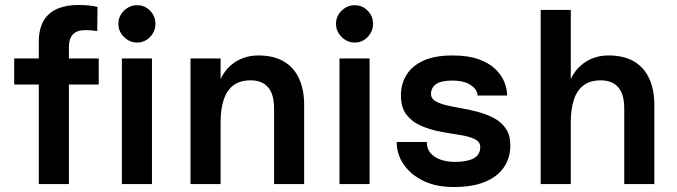

<svg xmlns="http://www.w3.org/2000/svg" viewBox="-20 -740 2723 772"><path d="M136 0V-400H37V-505H136V-576Q137 -628 157.5 -660Q178 -692 213.5 -706Q249 -720 295 -720Q317 -720 338 -718Q359 -716 372 -712L371 -615Q359 -617 347 -618Q335 -619 325 -619Q288 -619 272.5 -601Q257 -583 257 -551V-505H377V-400H257V0Z M531 -569Q501 -569 478.5 -591.5Q456 -614 456 -644Q456 -675 478.5 -697Q501 -719 531 -719Q562 -719 583.5 -697Q605 -675 605 -644Q605 -614 583.5 -591.5Q562 -569 531 -569ZM470 0V-505H591V0Z M746 0V-505H867V-422Q874 -438 887 -455Q900 -472 919 -486Q938 -500 963 -508.5Q988 -517 1019 -517Q1080 -517 1121 -493Q1162 -469 1182.5 -424Q1203 -379 1203 -319V0H1082V-303Q1082 -362 1057.5 -389.5Q1033 -417 988 -417Q945 -417 918.5 -397Q892 -377 879.5 -339Q867 -301 867 -249V0Z M1406 -569Q1376 -569 1353.5 -591.5Q1331 -614 1331 -644Q1331 -675 1353.5 -697Q1376 -719 1406 -719Q1437 -719 1458.5 -697Q1480 -675 1480 -644Q1480 -614 1458.5 -591.5Q1437 -569 1406 -569ZM1345 0V-505H1466V0Z M1804 12Q1733 12 1682 -13Q1631 -38 1603 -79Q1575 -120 1575 -169H1696Q1696 -142 1711 -124.5Q1726 -107 1752 -98Q1778 -89 1809 -89Q1857 -89 1884 -103Q1911 -117 1911 -149Q1911 -170 1888 -181Q1865 -192 1828.5 -197.5Q1792 -203 1751.5 -210.5Q1711 -218 1674.5 -233.5Q1638 -249 1615 -278Q1592 -307 1592 -357Q1592 -400 1613 -436.5Q1634 -473 1680 -495Q1726 -517 1799 -517Q1862 -517 1904 -502Q1946 -487 1971.5 -462.5Q1997 -438 2008 -410Q2019 -382 2019 -356H1900Q1900 -379 1873.5 -397.5Q1847 -416 1798 -416Q1753 -416 1733 -401.5Q1713 -387 1713 -362Q1713 -344 1730.5 -333.5Q1748 -323 1776 -316.5Q1804 -310 1838.5 -304Q1873 -298 1907 -288.5Q1941 -279 1969 -263.5Q1997 -248 2014.5 -222Q2032 -196 2032 -155Q2032 -106 2006.5 -68Q1981 -30 1930.5 -9Q1880 12 1804 12Z M2154 0V-700H2275V-422Q2282 -438 2295 -455Q2308 -472 2327 -486Q2346 -500 2371 -508.5Q2396 -517 2427 -517Q2488 -517 2529 -493Q2570 -469 2590.5 -424Q2611 -379 2611 -319V0H2490V-303Q2490 -362 2465.5 -389.5Q2441 -417 2396 -417Q2353 -417 2326.5 -397Q2300 -377 2287.5 -339Q2275 -301 2275 -249V0Z"/></svg>

Font: Inclusive Sans SemiBold
Style: Regular
Weight: 600
Designer: Olivia King
Foundry: Olivia King
Version: Version 2.004